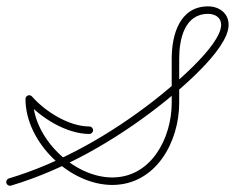

<svg xmlns="http://www.w3.org/2000/svg" viewBox="-32 -583 752 615"><path d="M3.4 11.5C3.4 11.5 3.4 11.5 3.4 11.5C173.8 -39.5 335.7 -132.9 475.6 -241.7C533.3 -286.6 700.3 -422.5 700.3 -503.6C700.3 -541 669.7 -562.6 634.5 -562.6C543.1 -562.6 518 -470.8 518 -395.5C518 -348.2 518 -300.8 518 -253.4C518 -142.2 453.5 -14.6 327.5 -14.6C203.9 -14.6 73.6 -141 73.6 -265.9C73.6 -272.5 68.2 -277.9 61.6 -277.9C54.9 -277.9 49.6 -272.5 49.6 -265.9C49.6 -127.7 190.7 9.4 327.5 9.4C467.3 9.4 542 -128.5 542 -253.4C542 -300.8 542 -348.2 542 -395.5C542 -456.3 558.4 -538.6 634.5 -538.6C656.3 -538.6 676.3 -527.5 676.3 -503.6C676.3 -434.9 510 -298.9 460.9 -260.7C323.3 -153.7 164.1 -61.6 -3.4 -11.5C-9.8 -9.6 -13.4 -2.9 -11.5 3.4C-9.6 9.8 -2.9 13.4 3.4 11.5ZM53.7 -274.9C48.7 -270.6 48.2 -263 52.5 -258C98.8 -205.2 181.5 -153.9 254.1 -153.9C260.7 -153.9 266.1 -159.2 266.1 -165.9C266.1 -172.5 260.7 -177.9 254.1 -177.9C188.6 -177.9 112.2 -226.3 70.6 -273.8C66.2 -278.8 58.6 -279.3 53.7 -274.9Z"/></svg>

Font: FRB American Cursive Guidelines Light
Style: Italic
Weight: 300
Italic angle: -25°
Version: Version 2.0;Modular Font Editor K font №1